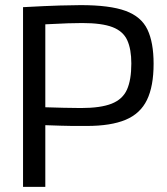

<svg xmlns="http://www.w3.org/2000/svg" viewBox="-20 -730 651 750"><path d="M70 0V-702Q161 -707 214 -708.5Q267 -710 295 -710Q409 -710 470.5 -687.5Q532 -665 556 -614.5Q580 -564 580 -481Q580 -393 554 -339.5Q528 -286 470.5 -262Q413 -238 319 -238Q286 -238 263.5 -238Q241 -238 217.5 -239Q194 -240 157 -241V0ZM157 -635V-311Q200 -310 228.5 -309Q257 -308 296 -308Q373 -308 416 -325Q459 -342 476 -380Q493 -418 493 -482Q493 -538 477 -573Q461 -608 419.5 -624Q378 -640 301 -640Q275 -640 245.5 -639Q216 -638 157 -635Z"/></svg>

Font: Georama
Style: Regular
Weight: 400
Designer: Jean-Baptiste Levee
Foundry: Production Type
Version: Version 1.000